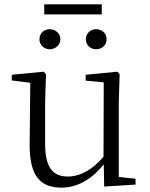

<svg xmlns="http://www.w3.org/2000/svg" viewBox="-20 -847 688 881"><path d="M208 -621C233 -621 257 -639 257 -667C257 -695 233 -713 208 -713C183 -713 161 -695 161 -667C161 -639 183 -621 208 -621ZM421 -621C447 -621 469 -639 469 -667C469 -695 447 -713 421 -713C396 -713 374 -695 374 -667C374 -639 396 -621 421 -621ZM183 -781H447V-827H183ZM458 9 602 0V-27L525 -35V-379L529 -506L519 -518L373 -504V-477L456 -469L455 -128C407 -71 350 -37 291 -37C224 -37 187 -76 187 -187V-379L191 -506L181 -518L34 -504V-478L119 -467L116 -185C115 -37 167 14 262 14C340 14 405 -29 456 -93Z"/></svg>

Font: Noto Serif KR Light
Style: Regular
Weight: 300
Designer: Ryoko NISHIZUKA 西塚涼子 (kana & ideographs); Frank Grießhammer (Latin, Greek & Cyrillic); Wenlong ZHANG 张文龙 (bopomofo); San
Foundry: Adobe
Version: Version 2.001;hotconv 1.1.0;makeotfexe 2.6.0